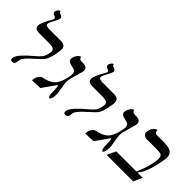

<svg xmlns="http://www.w3.org/2000/svg" viewBox="10 -1402 2069 2069"><g transform="rotate(45 1044.5 -367.5)"><path d="M126 -558.1Q125 -554.2 125 -546.9Q125 -520 183.1 -520H353Q394 -520 411.1 -505.1Q428.2 -490.2 428.2 -456.1Q428.2 -426.3 413.1 -360.8Q397.9 -296.9 378.9 -269.5Q359.9 -242.2 292 -182.1Q255.9 -149.9 240.5 -134.5Q225.1 -119.1 208.5 -98.1Q191.9 -77.1 188 -61Q186 -53.2 185.5 -41.5Q185.1 -29.8 184.1 -24.9Q175.3 11.2 143.1 11.2Q117.2 11.2 117.2 -14.2Q117.2 -18.1 119.1 -29.8Q132.3 -86.9 269 -201.2Q318.8 -243.2 335.4 -265.1Q352.1 -287.1 362.8 -332Q367.7 -352.1 368.2 -365.2Q368.2 -389.2 350.1 -401.1Q332 -413.1 288.1 -413.1H136.2Q65.4 -413.1 64.9 -460.9Q64.9 -466.8 66.9 -479Q81.1 -534.2 120.1 -597.2Q136.2 -623 138.2 -632.8Q139.2 -634.8 139.2 -638.2Q139.2 -654.3 112.8 -663.1Q85.9 -674.3 85.9 -690.9Q85.9 -691.9 86.4 -693.8Q86.9 -695.8 86.9 -698.2Q88.9 -707 92.5 -714.6Q96.2 -722.2 100.1 -727.1Q104 -731.9 107.4 -735.4Q110.8 -738.8 115 -741Q119.1 -743.2 121.6 -744.1Q124 -745.1 126 -745.6L127.9 -746.1Q126 -726.1 151.9 -719.2Q182.6 -711.4 183.1 -688Q183.1 -682.1 182.1 -678.2Q174.3 -654.3 145 -602.1Q130.9 -577.1 126 -558.1Z M715.8 -295.9Q710.9 -276.9 710.4 -251Q710.4 -222.2 721.4 -164.6Q732.4 -106.9 732.4 -75.2V-64.9Q730.5 -15.1 711.4 5.9Q691.4 5.9 687 -23.7Q682.6 -53.2 682.6 -96.7Q682.6 -140.1 675.8 -158.2H668.5L559.6 -3.9L436.5 0Q440.4 -37.1 445.8 -46.9Q465.8 -93.8 492.7 -100.1Q579.6 -115.2 624 -156Q668.5 -196.8 690.4 -295.9Q698.2 -331.1 698.7 -350.1Q698.7 -382.3 683.1 -393.6Q667.5 -404.8 633.8 -410.2Q569.8 -422.4 569.8 -461.9Q569.8 -465.8 571.8 -476.1Q578.6 -505.9 594 -525.4Q609.4 -544.9 621.6 -549.3L633.8 -554.2Q632.8 -538.1 642.6 -530Q652.3 -522 662.4 -521Q672.4 -520 690.4 -520Q760.3 -520 760.7 -471.2Q760.7 -462.4 757.8 -448.2Q753.9 -430.2 736.8 -372.6Q719.7 -314.9 715.8 -295.9Z M936.5 -558.1Q935.5 -554.2 935.5 -546.9Q935.5 -520 993.7 -520H1163.6Q1204.6 -520 1221.7 -505.1Q1238.8 -490.2 1238.8 -456.1Q1238.8 -426.3 1223.6 -360.8Q1208.5 -296.9 1189.5 -269.5Q1170.4 -242.2 1102.5 -182.1Q1066.4 -149.9 1051 -134.5Q1035.6 -119.1 1019 -98.1Q1002.4 -77.1 998.5 -61Q996.6 -53.2 996.1 -41.5Q995.6 -29.8 994.6 -24.9Q985.8 11.2 953.6 11.2Q927.7 11.2 927.7 -14.2Q927.7 -18.1 929.7 -29.8Q942.9 -86.9 1079.6 -201.2Q1129.4 -243.2 1146 -265.1Q1162.6 -287.1 1173.3 -332Q1178.2 -352.1 1178.7 -365.2Q1178.7 -389.2 1160.6 -401.1Q1142.6 -413.1 1098.6 -413.1H946.8Q876 -413.1 875.5 -460.9Q875.5 -466.8 877.4 -479Q891.6 -534.2 930.7 -597.2Q946.8 -623 948.7 -632.8Q949.7 -634.8 949.7 -638.2Q949.7 -654.3 923.3 -663.1Q896.5 -674.3 896.5 -690.9Q896.5 -691.9 897 -693.8Q897.5 -695.8 897.5 -698.2Q899.4 -707 903.1 -714.6Q906.7 -722.2 910.6 -727.1Q914.6 -731.9 918 -735.4Q921.4 -738.8 925.5 -741Q929.7 -743.2 932.1 -744.1Q934.6 -745.1 936.5 -745.6L938.5 -746.1Q936.5 -726.1 962.4 -719.2Q993.2 -711.4 993.7 -688Q993.7 -682.1 992.7 -678.2Q984.9 -654.3 955.6 -602.1Q941.4 -577.1 936.5 -558.1Z M1526.4 -295.9Q1521.5 -276.9 1521 -251Q1521 -222.2 1532 -164.6Q1543 -106.9 1543 -75.2V-64.9Q1541 -15.1 1522 5.9Q1502 5.9 1497.6 -23.7Q1493.2 -53.2 1493.2 -96.7Q1493.2 -140.1 1486.3 -158.2H1479L1370.1 -3.9L1247.1 0Q1251 -37.1 1256.3 -46.9Q1276.4 -93.8 1303.2 -100.1Q1390.1 -115.2 1434.6 -156Q1479 -196.8 1501 -295.9Q1508.8 -331.1 1509.3 -350.1Q1509.3 -382.3 1493.7 -393.6Q1478 -404.8 1444.3 -410.2Q1380.4 -422.4 1380.4 -461.9Q1380.4 -465.8 1382.3 -476.1Q1389.2 -505.9 1404.5 -525.4Q1419.9 -544.9 1432.1 -549.3L1444.3 -554.2Q1443.4 -538.1 1453.1 -530Q1462.9 -522 1472.9 -521Q1482.9 -520 1501 -520Q1570.8 -520 1571.3 -471.2Q1571.3 -462.4 1568.4 -448.2Q1564.5 -430.2 1547.4 -372.6Q1530.3 -314.9 1526.4 -295.9Z M1915 -533.2Q1993.2 -533.2 2024.2 -510Q2055.2 -486.8 2055.2 -438Q2055.2 -405.8 2032.2 -301.8Q1998 -159.7 1941.9 -100.1H2023.9L1978 0H1574.2L1621.1 -100.1H1927.2Q1968.3 -191.9 1982.9 -255.9Q2000 -326.7 2000 -366.2Q2000 -403.3 1981.9 -414.1Q1963.9 -424.8 1918.9 -424.8H1765.1Q1735.4 -424.8 1718.8 -439.5Q1702.1 -454.1 1702.1 -479Q1702.1 -484.9 1704.1 -497.1Q1711.9 -529.3 1729 -549.6Q1746.1 -569.8 1759.3 -574.2L1772 -578.1Q1772 -533.2 1809.1 -533.2Z"/></g></svg>

Font: Linux Libertine
Style: Italic
Weight: 400
Italic angle: -12°
Designer: Philipp H. Poll
Foundry: Philipp H. Poll
Version: Version 5.1.6 ; ttfautohint (v0.9)